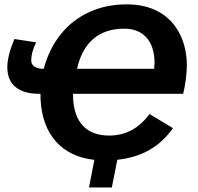

<svg xmlns="http://www.w3.org/2000/svg" viewBox="-20 -718 899 871"><path d="M311 -292.5 311.5 -273.9Q315.4 -189.9 357.2 -146.5Q398.9 -103 475.6 -103Q530.8 -103 576.4 -127.4Q622.1 -151.9 658.2 -200.7L764.6 -136.7Q720.2 -73.2 657 -37.4Q593.8 -1.5 512.2 6.8L487.3 132.3H383.8L408.2 7.3Q296.4 -5.4 233.4 -76.4Q170.4 -147.5 164.1 -266.6L163.6 -292.5H156.7Q87.9 -292.5 50.5 -323.2Q13.2 -354 13.2 -413.6Q13.2 -464.8 45.4 -541L144 -525.9Q121.6 -481 121.6 -443.4Q122.6 -412.6 163.1 -406.7L178.2 -405.8Q203.6 -498.5 256.6 -563.7Q309.6 -628.9 385.5 -663.6Q461.4 -698.2 555.2 -698.2Q639.6 -698.2 700.7 -664.1Q761.7 -629.9 794.7 -565.9Q827.6 -502 827.6 -419.9Q827.6 -395 823 -358.6Q818.4 -322.3 811 -292.5ZM543.5 -587.9Q457.5 -587.9 403.3 -541.5Q349.1 -495.1 329.6 -405.8H679.2L681.2 -434.1Q680.2 -508.3 644 -548.1Q607.9 -587.9 543.5 -587.9Z"/></svg>

Font: Arimo
Style: Italic
Weight: 400
Italic angle: -12°
Designer: Steve Matteson
Foundry: Monotype Imaging Inc.
Version: Version 1.33